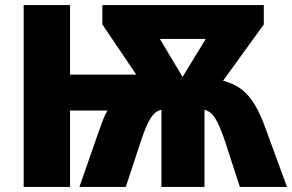

<svg xmlns="http://www.w3.org/2000/svg" viewBox="-20 -734 1147 754"><path d="M1016 -714V-638L856 -417Q898 -406 927.5 -384Q957 -362 980.5 -323Q1004 -284 1026 -221L1107 0H922L864 -178Q844 -239 826 -268Q808 -297 783 -303V0H614V-303Q589 -298 571 -269Q553 -240 533 -179L474 0H292L369 -221Q377 -244 385 -264.5Q393 -285 402 -300H255V0H73V-714H255V-441H515L382 -638V-714ZM788 -581H608L697 -432Z"/></svg>

Font: Noto Sans Disp ExtBd
Style: Regular
Weight: 800
Designer: Monotype Design Team
Foundry: Monotype Imaging Inc.
Version: Version 2.000;GOOG;noto-source:20170915:90ef993387c0; ttfaut